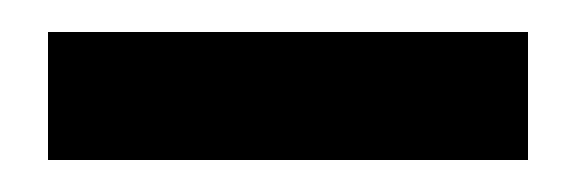

<svg xmlns="http://www.w3.org/2000/svg" viewBox="-20 -820 360 120"><path d="M10 -800H310V-720H10Z"/></svg>

Font: Badeen Display
Style: Regular
Weight: 400
Version: Version 1.000; ttfautohint (v1.8.4.7-5d5b)